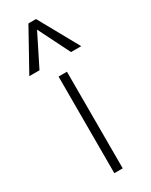

<svg xmlns="http://www.w3.org/2000/svg" viewBox="-221 -791 654 833"><g transform="rotate(-30 106.0 -374.5)"><path d="M85 0V-484H127V0ZM27 -549H-24L87 -749H125L236 -549H185L106 -707Z"/></g></svg>

Font: wassup Sans
Style: Light
Weight: 200
Version: Version 2.001